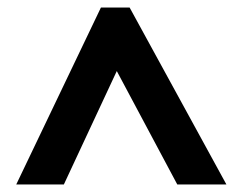

<svg xmlns="http://www.w3.org/2000/svg" viewBox="-20 -829 641 508"><path d="M23 -341 247 -809H323L579 -341H449L289 -641L149 -341Z"/></svg>

Font: Noto Sans Telugu UI ExtraBold
Style: Regular
Weight: 800
Designer: Jelle Bosma - Monotype Design Team
Foundry: Monotype Imaging Inc.
Version: Version 2.005; ttfautohint (v1.8.4.7-5d5b)